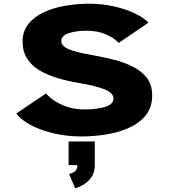

<svg xmlns="http://www.w3.org/2000/svg" viewBox="-20 -726 915 1037"><path d="M421.5 11Q342 11 271.2 -5.5Q200.5 -22 147.2 -50Q94 -78 68 -113L229 -221.5Q244 -202.5 273.2 -182.5Q302.5 -162.5 343.8 -148.8Q385 -135 437 -135Q505.5 -135 549.2 -149Q593 -163 593 -194.5Q593 -224 543.8 -243.8Q494.5 -263.5 399 -279Q341.5 -289 288.2 -305Q235 -321 193 -346.2Q151 -371.5 126.5 -409.5Q102 -447.5 102 -501.5Q102 -558 133.8 -597.2Q165.5 -636.5 218 -660.5Q270.5 -684.5 334 -695.2Q397.5 -706 461 -706Q531 -706 595.2 -691.5Q659.5 -677 708.5 -653.5Q757.5 -630 781.5 -603.5L621.5 -494.5Q597.5 -520 553.2 -540Q509 -560 447 -560Q390.5 -560 350.8 -546.5Q311 -533 311 -504.5Q311 -477.5 351.2 -460.2Q391.5 -443 475.5 -429Q528 -419.5 585 -406Q642 -392.5 691.2 -369.2Q740.5 -346 771.2 -307.8Q802 -269.5 802 -211Q802 -146 767 -103Q732 -60 675.2 -35Q618.5 -10 551.8 0.5Q485 11 421.5 11ZM350.5 166V38H492V166Q492 206.5 472.5 232.8Q453 259 428 273Q403 287 386 291L353 213Q371 210 384.5 199.8Q398 189.5 398 166Z"/></svg>

Font: Trispace SemiExpanded ExtraBold
Style: Regular
Weight: 800
Width: 6
Designer: Tyler Finck
Foundry: Etcetera Type Company
Version: Version 1.210; ttfautohint (v1.8.3)